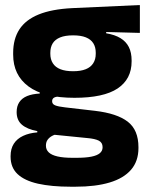

<svg xmlns="http://www.w3.org/2000/svg" viewBox="-20 -532 571 744"><path d="M268.5 -153Q150 -153 90.5 -197Q31 -241 31 -320.5V-327Q31 -381 55.2 -418.2Q79.5 -455.5 130 -476Q180.5 -496.5 259.5 -500.5L522 -512.5V-404.5L391.5 -408V-403Q425 -397.5 446.8 -384.2Q468.5 -371 479.2 -349.8Q490 -328.5 490 -297.5V-294Q490 -225.5 435.8 -189.2Q381.5 -153 268.5 -153ZM261 79.5H276Q312 79.5 334.2 75Q356.5 70.5 367 61.5Q377.5 52.5 377.5 39V38Q377.5 20.5 362.8 13Q348 5.5 318.5 3L173.5 -11.5L207 -13.5Q192 -11 181.2 -5Q170.5 1 164.2 10Q158 19 158 32V33Q158 48 169 58.5Q180 69 202.8 74.2Q225.5 79.5 261 79.5ZM253.5 191.5Q179.5 191.5 127.2 179.8Q75 168 48 142.5Q21 117 21 75V73Q21 44.5 33.5 25Q46 5.5 69.5 -5.5Q93 -16.5 124.5 -19V-24Q86 -31 65.2 -48.5Q44.5 -66 44.5 -97.5V-98Q44.5 -120.5 54.8 -136Q65 -151.5 85 -159.8Q105 -168 134 -169.5V-186L247 -157.5L214 -158Q196.5 -158 189.2 -153.5Q182 -149 182 -140V-139.5Q182 -128.5 193.8 -123.8Q205.5 -119 232 -116L348.5 -102.5Q433.5 -92.5 475 -60.5Q516.5 -28.5 516.5 38.5V41.5Q516.5 92.5 487.8 125.8Q459 159 404.8 175.2Q350.5 191.5 272.5 191.5ZM263.5 -256Q293 -256 312.2 -263.8Q331.5 -271.5 341.2 -286.8Q351 -302 351 -323.5V-328Q351 -349.5 341.5 -364.5Q332 -379.5 312.8 -387.2Q293.5 -395 263.5 -395H263Q232.5 -395 213 -387Q193.5 -379 184.2 -364Q175 -349 175 -327.5V-323.5Q175 -302 184.8 -286.8Q194.5 -271.5 214 -263.8Q233.5 -256 263.5 -256Z"/></svg>

Font: Anek Gurmukhi
Style: Bold
Weight: 700
Designer: Sarang Kulkarni (Gurmukhi), Yesha Goshar (Latin)
Foundry: Ek Type
Version: Version 1.003